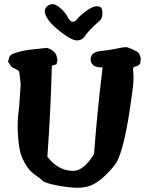

<svg xmlns="http://www.w3.org/2000/svg" viewBox="-20 -888 707 920"><path d="M457 -788.1Q404.8 -742.2 389.4 -718.3Q374 -694.3 348.9 -694.3Q323.7 -694.3 272.9 -733.4Q194.8 -793.9 194.8 -834.5Q194.8 -848.6 206.3 -858.4Q217.8 -868.2 232.2 -868.2Q246.6 -868.2 269.3 -849.1Q292 -830.1 304 -806.9Q315.9 -783.7 328.1 -783.7Q340.3 -783.7 350.6 -797.6Q360.8 -811.5 392.3 -834.7Q423.8 -857.9 441.9 -857.9Q460 -857.9 465.3 -850.3Q470.7 -842.8 470.7 -823.2Q470.7 -799.3 457 -788.1ZM207 -136.7Q259.8 -69.3 330.1 -69.3Q381.8 -69.3 430.7 -150.4Q446.3 -358.9 471.7 -565.4L468.3 -564.9H467.3Q417 -564.9 414.6 -601.1V-604.5Q414.6 -638.2 461.2 -643.3Q507.8 -648.4 539.6 -655.3Q571.3 -662.1 581.8 -662.1Q592.3 -662.1 615.5 -651.4Q638.7 -640.6 646.5 -632.3L654.8 -607.9L651.9 -584.5Q646.5 -572.8 627.9 -569.3Q617.7 -567.4 617.7 -556.2V-555.7Q617.7 -546.4 619.1 -534.2Q620.1 -524.4 619.6 -512.7Q619.1 -503.9 619.1 -493.2Q618.2 -468.8 600.6 -353.5Q573.7 -180.2 541.5 -115.7Q531.2 -95.7 497.3 -60.1Q463.4 -24.4 430.2 -6.3Q397 11.7 354.7 11.7Q312.5 11.7 253.7 0.5Q194.8 -10.7 183.3 -22.5Q171.9 -34.2 147.2 -51Q122.6 -67.9 105.2 -95.9Q87.9 -124 80.1 -148.7Q72.3 -173.3 68.4 -212.6Q64.5 -252 64.5 -286.6Q64.5 -321.3 72.3 -383.8L79.1 -483.9Q73.7 -541 70.8 -546.1Q67.9 -551.3 51.3 -558.8Q34.7 -566.4 29.8 -575Q24.9 -583.5 22.5 -588.9H17.6L24.9 -615.7Q32.2 -627.9 49.8 -633.3Q86.9 -645 119.1 -649.4L201.7 -658.2H207.5L209.5 -656.7Q221.2 -654.8 235.8 -642.6Q250.5 -630.4 253.9 -609.4L255.4 -599.6L251 -580.1L228.5 -572.8Q222.7 -353 207 -136.7Z"/></svg>

Font: Drukaatie burti
Style: Bold
Weight: 700
Version: Version 0.14